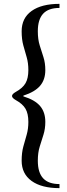

<svg xmlns="http://www.w3.org/2000/svg" viewBox="-20 -762 348 994"><path d="M288 212Q195 212 143.6 174.8Q92.1 137.6 92.1 70.2Q92.1 28.2 100.8 -3.3Q109.5 -34.9 118.2 -64.9Q126.8 -95 126.8 -131Q126.8 -173.4 112.2 -198.7Q97.6 -224.1 61.2 -244.1Q42.2 -255.1 42.2 -265Q42.2 -274.9 61.2 -285.9Q97.6 -305.9 112.2 -331.4Q126.8 -356.8 126.8 -399Q126.8 -436 118.2 -465.6Q109.5 -495.1 100.8 -526.7Q92.1 -558.2 92.1 -600.2Q92.1 -668.4 143.6 -705.2Q195 -742 288 -742V-720.9Q231 -720.9 203.4 -691.1Q175.8 -661.3 175.8 -600.2Q175.8 -558.2 185.7 -526.7Q195.7 -495.1 205.1 -465.6Q214.6 -436 214.6 -399Q214.6 -349.5 187.4 -317.7Q160.3 -285.9 101 -267V-263Q160.3 -245.1 187.4 -213.3Q214.6 -181.5 214.6 -131Q214.6 -95 205.1 -64.9Q195.7 -34.9 185.7 -3.3Q175.8 28.2 175.8 70.2Q175.8 131.3 203.4 161.1Q231 190.9 288 190.9Z"/></svg>

Font: Platypi Light
Style: Regular
Weight: 300
Designer: David Sargent
Foundry: Bolt Cutter Type
Version: Version 1.200